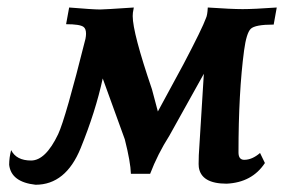

<svg xmlns="http://www.w3.org/2000/svg" viewBox="-20 -495 802 522"><path d="M76.7 7.3Q10.3 0 4.9 -46.9Q4.9 -66.4 10.3 -86.9Q24.4 -58.6 64.5 -58.6Q104 -58.6 138.2 -130.4Q158.2 -173.3 212.4 -389.6Q213.9 -397.5 213.9 -403.3Q213.9 -417 207 -421.9Q197.3 -429.2 159.7 -429.2L168 -474.6Q232.9 -469.2 252.4 -469.2Q263.7 -469.2 343.8 -474.6L341.3 -460.4L340.8 -451.2Q340.8 -405.8 393.1 -252.4L409.2 -191.9L479 -320.8Q530.3 -418.5 540 -445.8Q543.9 -453.6 544.9 -474.6Q609.9 -470.2 639.6 -470.2Q669.9 -470.2 732.4 -474.6L724.1 -428.2Q673.3 -428.2 661.6 -416.5Q649.9 -404.8 643.6 -357.9Q628.4 -243.7 628.4 -80.6Q628.4 -60.5 644 -60.5Q665.5 -60.5 687 -79.1L700.2 -51.8Q665.5 1 596.2 4.4Q526.9 4.4 520.5 -40.5L520 -49.3L520.5 -73.2L534.2 -294.4L440.4 -126Q408.7 -76.2 388.2 -22.5H335.9Q335 -54.2 319.3 -116.2L259.3 -281.7Q239.7 -191.4 199.2 -92Q158.7 7.3 76.7 7.3Z"/></svg>

Font: Kelvinch
Style: Bold Italic
Weight: 700
Italic angle: -10°
Designer: Paul James Miller
Foundry: High-Logic / Made with FontCreator
Version: Version 3.30 September 23, 2016